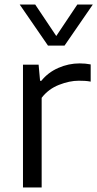

<svg xmlns="http://www.w3.org/2000/svg" viewBox="-20 -828 430 848"><path d="M81.5 0V-542.5H150.5L157 -471H162.5Q192 -508 237.5 -528Q283 -548 331.5 -548Q357.5 -548 380.5 -543.5V-467.5Q368 -470 354.8 -470.8Q341.5 -471.5 327.5 -471.5Q287 -471.5 240.5 -453.2Q194 -435 164 -396V0ZM192 -626.5 67 -808H135.5L228.5 -669L321.5 -808H390L265 -626.5Z"/></svg>

Font: Encode Sans SemiExpanded SemiExpanded
Style: Regular
Weight: 400
Width: 6
Designer: Multiple Designers
Foundry: Impallari Type
Version: Version 3.000; ttfautohint (v1.8.3) -l 8 -r 50 -G 200 -x 14 